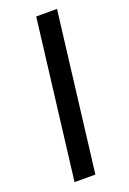

<svg xmlns="http://www.w3.org/2000/svg" viewBox="-140 -766 546 815"><g transform="rotate(-20 133.0 -358.0)"><path d="M143 0H49L136.5 -716.5H230.5Z"/></g></svg>

Font: Lato
Style: Italic
Weight: 400
Italic angle: -7°
Designer: Lukasz Dziedzic
Foundry: tyPoland Lukasz Dziedzic
Version: Version 2.007; 2014-02-27